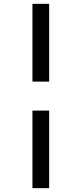

<svg xmlns="http://www.w3.org/2000/svg" viewBox="-20 -889 425 1000"><path d="M236 -869V-464H149V-869ZM236 -313V91H149V-313Z"/></svg>

Font: Merriweather 60pt ExtraBold
Style: Regular
Weight: 800
Version: Version 2.100